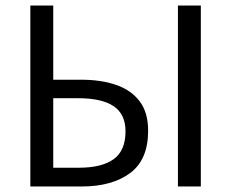

<svg xmlns="http://www.w3.org/2000/svg" viewBox="-20 -676 838 696"><path d="M90 0V-656H173V-387H275Q347 -387 401.5 -368Q456 -349 486.5 -308.5Q517 -268 517 -202Q517 -97 451.5 -48.5Q386 0 276 0ZM173 -68H266Q349 -68 392 -99Q435 -130 435 -200Q435 -262 392 -291Q349 -320 263 -320H173ZM625 0V-656H708V0Z"/></svg>

Font: .
Style: 
Weight: 400
Designer: Paul D. Hunt, Dalton Maag
Foundry: Dalton Maag Ltd
Version: Version 1.200